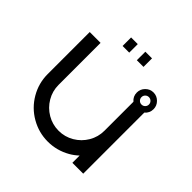

<svg xmlns="http://www.w3.org/2000/svg" viewBox="-161 -741 876 876"><g transform="rotate(45 277.0 -302.5)"><path d="M293 -605H336V-550H293ZM201 -605H244V-550H201ZM397 -446Q397 -421 416 -405Q416 -405 416 -218Q416 -178 396 -144Q376 -110 342 -90Q308 -70 268 -70Q228 -70 194 -90Q160 -110 140 -144Q120 -178 120 -218V-489H50V-218Q50 -159 79.5 -108.5Q109 -58 159.5 -29Q210 0 268 0Q326 0 377 -29Q398 -41 416 -58V-11H486V-405Q505 -421 505 -446Q505 -468 489 -484Q473 -500 451 -500Q429 -500 413 -484Q397 -468 397 -446ZM434 -463Q441 -470 451 -470Q461 -470 468 -463Q475 -456 475 -446Q475 -436 468 -429Q461 -422 451 -422Q441 -422 434 -429Q427 -436 427 -446Q427 -456 434 -463Z"/></g></svg>

Font: Sakbunderan
Style: Regular
Weight: 400
Version: Version 1.00